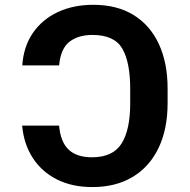

<svg xmlns="http://www.w3.org/2000/svg" viewBox="-20 -757 777 787"><path d="M70.8 -242.2H222.2Q228 -175.3 261.2 -143.8Q294.4 -112.3 356.9 -112.3Q442.9 -112.3 478.3 -168.7Q513.7 -225.1 513.7 -332.5V-393.6Q513.7 -502 481.2 -557.9Q448.7 -613.8 358.9 -613.8Q301.3 -613.8 265.1 -586.2Q229 -558.6 222.2 -488.8H71.3Q76.7 -566.9 115 -622.3Q153.3 -677.7 217 -707.5Q280.8 -737.3 362.8 -737.3Q459.5 -737.3 527.3 -695.6Q595.2 -653.8 631.1 -576.7Q667 -499.5 667 -393.6V-334Q667 -227.5 629.9 -150.4Q592.8 -73.2 523.7 -31.7Q454.6 9.8 358.4 9.8Q275.4 9.8 213.4 -21.5Q151.4 -52.7 114.5 -109.4Q77.6 -166 70.8 -242.2Z"/></svg>

Font: Inter-Bold
Style: Bold
Weight: 700
Designer: Rasmus Andersson
Foundry: rsms
Version: Version 4.000;git-a52131595